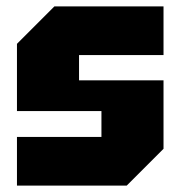

<svg xmlns="http://www.w3.org/2000/svg" viewBox="-20 -580 564 600"><path d="M33 0V-152H297V-233H33V-443L150 -560H491V-408H227V-329H491V-115L376 0Z"/></svg>

Font: Tektur SemiCondensed ExtraBold
Style: Regular
Weight: 800
Width: 4
Designer: Adam Jagosz
Foundry: Adam Jagosz
Version: Version 1.005;gftools[0.9.30]